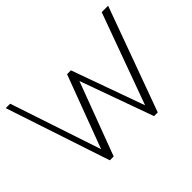

<svg xmlns="http://www.w3.org/2000/svg" viewBox="-117 -750 952 952"><g transform="rotate(-45 359.0 -274.0)"><path d="M182 0 0 -548H31L198 -47H182L334 -452H361L504 -54H493L673 -548H718L518 0H492L349 -397H358L209 0Z"/></g></svg>

Font: Savate ExtraLight
Style: Regular
Weight: 200
Designer: Max Esnée
Foundry: Plomb Type
Version: Version 2.000